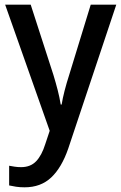

<svg xmlns="http://www.w3.org/2000/svg" viewBox="-20 -559 517 819"><path d="M2 -539H111L208 -239Q218 -206 226 -175Q234 -144 239 -113H243Q247 -139 255.5 -172Q264 -205 275 -239L367 -539H476L271 75Q243 156 198.5 198Q154 240 85 240Q65 240 48.5 237.5Q32 235 19 232V148Q29 150 42.5 152Q56 154 70 154Q110 154 134 129Q158 104 173 56L192 -1Z"/></svg>

Font: Noto Sans Malayalam SemiCondensed Medium
Style: Regular
Weight: 500
Width: 4
Designer: Jelle Bosma - Monotype Design Team
Foundry: Monotype Imaging Inc.
Version: Version 2.104; ttfautohint (v1.8.4.7-5d5b)